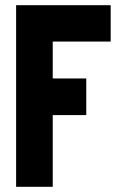

<svg xmlns="http://www.w3.org/2000/svg" viewBox="-20 -720 472 739"><path d="M42 -1V-700H406V-560H183V-418H312V-277H183V-1Z"/></svg>

Font: Stick No Bills ExtraLight ExtraBold
Style: Regular
Weight: 800
Version: Version 2.000